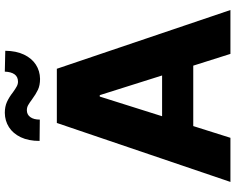

<svg xmlns="http://www.w3.org/2000/svg" viewBox="-108 -850 959 782"><g transform="rotate(-90 371.0 -459.5)"><path d="M20.5 0 260.7 -707H481.4L720.7 0H542L494.1 -151.4H248L200.2 0ZM454.1 -278.3 374 -532.2H368.2L288.1 -278.3ZM301.8 -918.9Q327.1 -918.9 346.4 -910.2Q365.7 -901.4 385.7 -885.7Q399.9 -875.5 409.4 -870.4Q418.9 -865.2 428.7 -865.2Q448.7 -865.2 458.7 -879.2Q468.8 -893.1 469.7 -918.9L554.7 -917Q554.2 -872.6 539.1 -840.8Q523.9 -809.1 498.3 -792.5Q472.7 -775.9 440.4 -775.4Q414.1 -775.4 396 -783.9Q377.9 -792.5 357.4 -807.6Q342.3 -818.8 333 -824Q323.7 -829.1 312.5 -829.1Q294.9 -829.1 284.7 -815.2Q274.4 -801.3 274.4 -776.4L187.5 -777.3Q187.5 -822.3 202.6 -854Q217.8 -885.7 243.7 -902.1Q269.5 -918.5 301.8 -918.9Z"/></g></svg>

Font: Pretendard GOV ExtraBold
Style: Regular
Weight: 800
Designer: Base glyphs from Inter by Rasmus Andersson; Hangeul glyphs from Noto Sans CJK(Source Han Sans) by Jang Soo-young and Kan
Foundry: Kil Hyung-jin
Version: Version 1.309